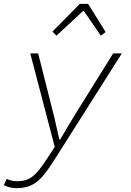

<svg xmlns="http://www.w3.org/2000/svg" viewBox="-61 -757 681 996"><path d="M26 219Q-12 219 -41 203L-26 171Q-2 183 29 183Q53 183 72.5 177Q92 171 109.5 157Q127 143 145 120Q163 97 185 63L223 5L96 -480H137L214 -175Q222 -145 230.5 -105Q239 -65 247 -33H251Q270 -65 293.5 -105Q317 -145 336 -175L526 -480H571L220 74Q197 110 176.5 137.5Q156 165 134 183Q112 201 86 210Q60 219 26 219ZM232 -572 211 -593 353 -737H396L487 -591L462 -572L374 -700H370Z"/></svg>

Font: Source Code Pro Light
Style: Italic
Weight: 300
Italic angle: -11°
Monospace: yes
Designer: Paul D. Hunt, Teo Tuominen
Foundry: Adobe Systems Incorporated
Version: Version 1.050;PS 1.000;hotconv 16.6.51;makeotf.lib2.5.65220